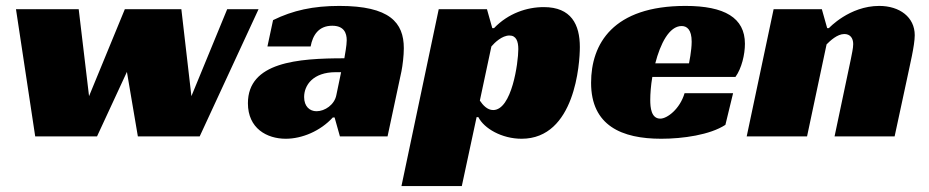

<svg xmlns="http://www.w3.org/2000/svg" viewBox="-20 -461 3140 649"><path d="M99 0H308L409 -218L446 0H655L854 -430H748L627 -136L593 -430H402L281 -136L246 -430H34Z M884 -304H1030C1037 -342 1057 -374 1103 -374C1143 -374 1152 -349 1152 -325C1152 -307 1146 -277 1144 -264C986 -264 818 -251 818 -112C818 -27 882 8 946 8C1001 8 1063 -18 1105 -64H1111L1129 0H1290L1337 -220C1341 -240 1345 -273 1345 -298C1345 -385 1297 -441 1127 -441C1039 -441 970 -426 903 -393ZM1117 -140C1111 -107 1078 -85 1050 -85C1027 -85 1008 -101 1008 -133C1008 -173 1038 -217 1115 -217H1133Z M1591 -65H1597C1616 -27 1676 8 1743 8C1924 8 1940 -247 1940 -302C1940 -378 1911 -437 1818 -437C1761 -437 1698 -416 1650 -366H1644L1626 -430H1463L1337 168H1541ZM1647 -89C1627 -89 1612 -106 1602 -121L1641 -304C1652 -317 1677 -341 1702 -341C1725 -341 1732 -321 1732 -295C1732 -249 1710 -89 1647 -89Z M2466 -201C2487 -230 2498 -277 2498 -313C2498 -401 2429 -441 2297 -441C2052 -441 1978 -313 1978 -181C1978 -36 2082 8 2215 8C2288 8 2380 -5 2432 -39L2458 -146H2294C2278 -92 2235 -60 2212 -60C2181 -60 2178 -98 2178 -123C2178 -144 2180 -172 2185 -201ZM2318 -320C2318 -290 2309 -247 2309 -247H2195C2212 -313 2242 -373 2284 -373C2302 -373 2318 -361 2318 -320Z M2776 -366 2758 -430H2595L2504 0H2708L2774 -311C2786 -323 2810 -346 2834 -346C2854 -346 2864 -332 2864 -312C2864 -297 2859 -278 2856 -261L2801 0H3004L3046 -195C3055 -239 3072 -307 3072 -342C3072 -403 3021 -441 2952 -441C2851 -441 2782 -366 2782 -366Z"/></svg>

Font: Racing Sans One
Style: Regular
Weight: 400
Designer: Pablo Impallari, Rodrigo Fuenzalida
Foundry: Pablo Impallari, Rodrigo Fuenzalida
Version: Version 1.001